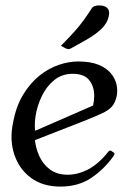

<svg xmlns="http://www.w3.org/2000/svg" viewBox="-20 -678 471 709"><path d="M399.8 -102.5Q365 -53.5 317.2 -21.2Q269.5 11 203 11Q137.5 11 94 -21.5Q50.5 -54 32.8 -107.5Q15 -161 28 -224Q39 -285 65.5 -328.5Q92 -372 126.1 -399Q160.2 -426 197.1 -438.5Q234 -451 268.5 -451Q314 -451 343.5 -439Q373 -427 389.2 -407.5Q405.5 -388 410.2 -366.1Q415 -344.2 411 -323.8Q406 -299.5 393.8 -285.1Q381.5 -270.8 356.1 -259.1Q330.8 -247.5 287 -230L61.2 -141.8L57 -172L358.5 -303.5L312.2 -253.5Q327.5 -288.2 327.9 -323.2Q328.2 -358.2 309.5 -381.9Q290.8 -405.5 249 -405.5Q208.8 -405.5 180 -382Q151.2 -358.5 134.1 -322.5Q117 -286.5 111.2 -248.8Q105.5 -211 112 -182.8L108 -171.5Q110.2 -135.5 124.1 -103.8Q138 -72 164.2 -52.4Q190.5 -32.8 229.8 -32.8Q268.5 -32.8 306.9 -53.2Q345.2 -73.8 380 -117.8Q385.2 -124.2 390.2 -121.2L400.8 -114Q405.5 -110.5 399.8 -102.5ZM205 -509Q237 -541.2 255.8 -562.4Q274.5 -583.5 288.1 -602.2Q301.8 -621 318 -646Q322.2 -653.2 329.8 -655.6Q337.2 -658 345.5 -658Q367.5 -658 376.8 -647.8Q386 -637.5 381.8 -619Q376.5 -592 353.8 -570.6Q331 -549.2 300.2 -531.9Q269.5 -514.5 242.5 -499.5Q239.2 -498.5 236.4 -497.2Q233.5 -496 231 -496.8Q227.2 -496.8 219.2 -501.2Z"/></svg>

Font: Young Serif Light
Style: Italic
Weight: 300
Italic angle: -10.979°
Designer: Bastien Sozeau
Foundry: NBR — Bastien Sozeau
Version: Version 5.001